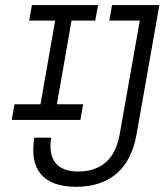

<svg xmlns="http://www.w3.org/2000/svg" viewBox="-20 -713 637 743"><path d="M274.9 9.8C404.8 9.8 484.4 -59.6 508.3 -191.9L596.7 -693.4H413.6L402.8 -633.3H521L442.9 -191.9C426.3 -98.1 371.6 -49.3 282.7 -49.3C201.2 -49.3 165 -94.2 177.7 -180.2H112.8C92.3 -55.7 147.9 9.8 274.9 9.8ZM25.4 -249H291L301.8 -309.6H200.2L256.8 -633.3H348.6L359.4 -693.4H103.5L92.8 -633.3H193.4L136.7 -309.6H36.1Z"/></svg>

Font: Cascadia Mono PL Light
Style: Italic
Weight: 300
Italic angle: -10°
Monospace: yes
Designer: Aaron Bell
Foundry: Saja Typeworks
Version: Version 2404.023